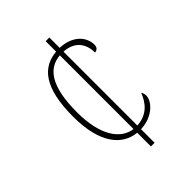

<svg xmlns="http://www.w3.org/2000/svg" viewBox="-206 -818 921 921"><g transform="rotate(-45 254.5 -357.0)"><path d="M270 -93V0H295V-92C380 -95 427 -153 427 -187C427 -200 424 -208 419 -215C400 -165 365 -121 295 -117V-618C367 -614 399 -568 399 -508C413 -509 424 -518 424 -536C424 -592 377 -641 295 -644V-714H270V-643C174 -635 107 -565 107 -365C107 -183 178 -102 270 -93ZM270 -618V-118C192 -128 135 -211 135 -366C135 -545 189 -611 270 -618Z"/></g></svg>

Font: Noto Serif Tamil SemiCondensed Thin
Style: Regular
Weight: 100
Width: 4
Designer: Indian Type Foundry, Tom Grace, and the Monotype Design Team
Foundry: Monotype Imaging Inc.
Version: Version 2.004